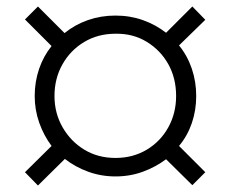

<svg xmlns="http://www.w3.org/2000/svg" viewBox="-20 -541 711 592"><path d="M97 31 57 -10 139 -91Q115 -123 101 -162.5Q87 -202 87 -245Q87 -289 100.5 -328.5Q114 -368 139 -399L57 -481L97 -521L179 -439Q211 -465 251 -479Q291 -493 336 -493Q381 -493 420.5 -479Q460 -465 492 -440L573 -521L613 -480L532 -401Q558 -369 571.5 -329Q585 -289 585 -245Q585 -201 571.5 -161.5Q558 -122 532 -91L613 -10L573 30L492 -50Q460 -26 420.5 -11.5Q381 3 336 3Q292 3 252 -11.5Q212 -26 180 -51ZM336 -54Q390 -54 432.5 -79.5Q475 -105 499 -148.5Q523 -192 523 -245Q523 -300 499 -343Q475 -386 432.5 -412Q390 -438 336 -437Q282 -437 239.5 -411.5Q197 -386 172.5 -342.5Q148 -299 148 -245Q148 -192 173 -148.5Q198 -105 240 -79.5Q282 -54 336 -54Z"/></svg>

Font: Nunito Sans 10pt SemiExpanded Light
Style: Regular
Weight: 300
Width: 6
Designer: Vernon Adams
Foundry: Vernon Adams
Version: Version 3.101;gftools[0.9.27]